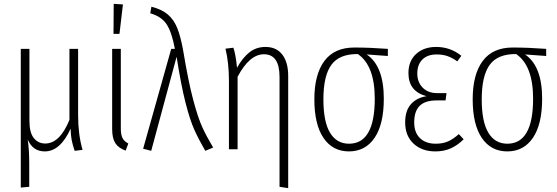

<svg xmlns="http://www.w3.org/2000/svg" viewBox="-20 -776 2896 998"><path d="M368 8Q357 -25 352.5 -48.5Q348 -72 347 -107Q293 11 213 11Q150 11 124 -51Q132 2 132 74V195L88 199V-522H133V-148Q133 -86 156 -58Q179 -30 215 -30Q291 -30 341 -153V-522H386V-176Q386 -78 409 3Z M608 -108Q608 -75 617 -58Q626 -41 647 -30L633 7Q595 -7 579 -32.5Q563 -58 563 -105V-522H608ZM571 -756 619 -753 601 -600H570Z M933 -508Q959 -352 984 -258Q1009 -164 1031.5 -115Q1054 -66 1088 -9L1047 8Q1013 -51 990.5 -100.5Q968 -150 944.5 -241.5Q921 -333 898 -481L766 8L724 -3L870 -522H889Q873 -608 846.5 -649Q820 -690 761 -707L767 -741Q820 -728 852 -701Q884 -674 902 -628.5Q920 -583 933 -508Z M1478 -382V202L1433 195V-376Q1433 -494 1352 -494Q1277 -494 1215 -377V0H1170V-355Q1170 -449 1152 -523L1193 -528Q1205 -495 1212 -424Q1241 -476 1276.5 -504Q1312 -532 1360 -532Q1417 -532 1447.5 -492Q1478 -452 1478 -382Z M1996 -485 1886 -493Q1975 -433 1975 -263Q1975 -130 1927 -59.5Q1879 11 1794 11Q1709 11 1661.5 -59Q1614 -129 1614 -260Q1614 -389 1666 -459Q1718 -529 1822 -529Q1901 -529 1996 -522ZM1840 -495Q1744 -496 1702.5 -439Q1661 -382 1661 -260Q1661 -143 1695.5 -86Q1730 -29 1794 -29Q1928 -29 1928 -263Q1928 -435 1840 -495Z M2378 -486 2357 -457Q2332 -475 2307 -484Q2282 -493 2250 -493Q2202 -493 2175.5 -466.5Q2149 -440 2149 -394Q2149 -349 2177 -320.5Q2205 -292 2252 -292H2301L2296 -254H2249Q2190 -254 2161.5 -226Q2133 -198 2133 -140Q2133 -87 2163 -58Q2193 -29 2245 -29Q2283 -29 2310 -41.5Q2337 -54 2365 -79L2390 -52Q2360 -22 2324.5 -5.5Q2289 11 2243 11Q2173 11 2129.5 -29.5Q2086 -70 2086 -140Q2086 -201 2116 -234.5Q2146 -268 2197 -276Q2103 -301 2103 -396Q2103 -459 2143 -495.5Q2183 -532 2247 -532Q2321 -532 2378 -486Z M2819 -485 2709 -493Q2798 -433 2798 -263Q2798 -130 2750 -59.5Q2702 11 2617 11Q2532 11 2484.5 -59Q2437 -129 2437 -260Q2437 -389 2489 -459Q2541 -529 2645 -529Q2724 -529 2819 -522ZM2663 -495Q2567 -496 2525.5 -439Q2484 -382 2484 -260Q2484 -143 2518.5 -86Q2553 -29 2617 -29Q2751 -29 2751 -263Q2751 -435 2663 -495Z"/></svg>

Font: Fira Sans Extra Condensed ExtraLight
Style: Regular
Weight: 275
Width: 1
Designer: Carrois Corporate & Edenspiekermann AG
Foundry: Carrois Corporate GbR & Edenspiekermann AG
Version: Version 4.203